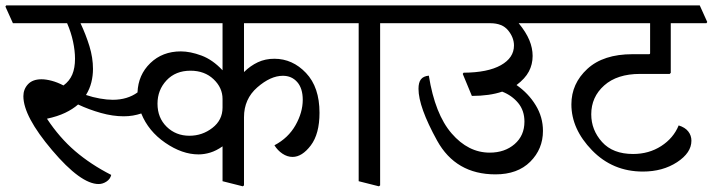

<svg xmlns="http://www.w3.org/2000/svg" viewBox="-47 -669 2595 699"><path d="M611.3 -481.9Q645.5 -481.9 686.3 -466.8Q727.1 -451.7 763.2 -413.1V-584.5H246.1Q265.6 -543 278.6 -501Q291.5 -459 291.5 -418Q291.5 -393.1 285.6 -369.4Q279.8 -345.7 266.1 -323.2Q290.5 -314.9 316.7 -310.3Q342.8 -305.7 363.3 -305.7Q390.1 -305.7 412.8 -312.5Q435.5 -319.3 453.6 -332.5Q456.1 -396.5 500.2 -439.2Q544.4 -481.9 611.3 -481.9ZM642.6 -174.8Q689.5 -174.8 726.3 -203.4Q763.2 -231.9 763.2 -277.3V-308.6Q763.2 -349.6 730.5 -380.6Q697.8 -411.6 646.5 -411.6Q592.3 -411.6 559.3 -376.5Q526.4 -341.3 526.4 -291.5Q526.4 -240.2 559.8 -207.5Q593.3 -174.8 642.6 -174.8ZM1185.5 -588.9 1182.6 -584.5H841.3V-406.7Q864.7 -429.7 891.8 -442.4Q918.9 -455.1 951.7 -455.1Q1018.1 -455.1 1067.1 -403.3Q1116.2 -351.6 1116.2 -258.3Q1116.2 -181.6 1084.5 -139.6Q1052.7 -97.7 1018.1 -97.7Q999 -97.7 981.2 -109.6Q963.4 -121.6 952.1 -140.1Q1002.4 -166.5 1028.8 -213.1Q1055.2 -259.8 1055.2 -305.7Q1055.2 -347.2 1035.2 -370.1Q1015.1 -393.1 982.9 -393.1Q938 -393.1 889.6 -350.8Q841.3 -308.6 841.3 -242.2V5.9L836.9 9.3L763.2 -9.3V-136.2Q740.2 -120.1 718.5 -113.5Q696.8 -106.9 675.8 -106.9Q616.2 -106.9 554.7 -149.2Q493.2 -191.4 467.3 -255.9Q452.6 -251 436.8 -248.3Q420.9 -245.6 403.3 -245.6Q363.8 -245.6 320.3 -257.8Q276.9 -270 237.3 -288.6Q217.8 -271.5 190.2 -258.3Q162.6 -245.1 124 -236.8Q169.4 -168 226.3 -119.1Q283.2 -70.3 357.9 -32.2Q354.5 -17.1 340.8 -8.1Q327.1 1 312 1Q247.1 1 142.6 -122.3Q38.1 -245.6 38.1 -318.8Q38.1 -344.2 54.9 -362.3Q71.8 -380.4 104 -380.4Q120.1 -380.4 140.9 -375Q161.6 -369.6 184.1 -357.9Q206.1 -374 216.1 -397.7Q226.1 -421.4 226.1 -455.1Q226.1 -483.9 219 -517.3Q211.9 -550.8 197.3 -584.5H0L-27.3 -645L-24.4 -649.4H1158.2Z M1332.5 9.3 1258.8 -9.3V-584.5H1158.2L1130.9 -645L1133.8 -649.4H1438L1465.3 -588.9L1462.4 -584.5H1336.9V5.9Z M2008.3 -584.5H1841.3Q1868.2 -551.8 1880.1 -522.9Q1892.1 -494.1 1892.1 -465.3Q1892.1 -434.6 1878.4 -408.7Q1864.7 -382.8 1833.5 -359.4Q1877 -329.1 1903.3 -285.9Q1929.7 -242.7 1929.7 -192.4Q1929.7 -126.5 1883.5 -80.3Q1837.4 -34.2 1756.8 -34.2Q1612.3 -34.2 1544.4 -157Q1476.6 -279.8 1476.6 -345.7Q1476.6 -368.7 1485.4 -380.1Q1494.1 -391.6 1514.2 -393.6Q1536.6 -253.4 1597.2 -183.3Q1657.7 -113.3 1735.8 -113.3Q1790.5 -113.3 1826.4 -144.3Q1862.3 -175.3 1862.3 -226.1Q1862.3 -266.6 1839.4 -294.2Q1816.4 -321.8 1781.2 -335.4Q1758.3 -327.6 1730.5 -323.7Q1702.6 -319.8 1670.9 -319.8L1637.7 -399.9L1640.6 -404.3Q1728.5 -404.8 1776.4 -431.6Q1824.2 -458.5 1824.2 -503.4Q1824.2 -532.2 1803 -558.3Q1781.7 -584.5 1737.8 -584.5H1438L1410.6 -645L1413.6 -649.4H1983.9L2011.2 -588.9Z M2395 -584.5V-403.8L2391.1 -399.9H2283.2Q2199.7 -399.9 2152.6 -357.9Q2105.5 -315.9 2105.5 -252.9Q2105.5 -195.8 2144.8 -152.1Q2184.1 -108.4 2257.8 -108.4Q2315.4 -108.4 2360.1 -137.2Q2404.8 -166 2423.8 -212.4Q2447.3 -205.1 2458.7 -190.4Q2470.2 -175.8 2470.2 -156.7Q2470.2 -112.8 2418 -78.6Q2365.7 -44.4 2293.5 -44.4Q2183.6 -44.4 2108.4 -121.8Q2033.2 -199.2 2033.2 -289.1Q2033.2 -364.7 2091.3 -418.2Q2149.4 -471.7 2255.9 -471.7H2315.9Q2317.9 -471.7 2318.8 -472.7Q2319.8 -473.6 2319.8 -475.6V-584.5H1983.9L1956.5 -645L1959.5 -649.4H2500.5L2527.8 -588.9L2524.9 -584.5Z"/></svg>

Font: Sitara
Style: Regular
Weight: 400
Designer: Neelakash Kshetrimayum
Foundry: Neelakash Kshetrimayum
Version: Version 1.000;PS Version 1.000;PS 1.0;hotconv 1.;hotconv 1.0